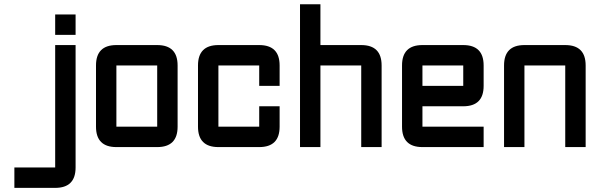

<svg xmlns="http://www.w3.org/2000/svg" viewBox="-20 -704 2872 919"><path d="M244.1 -488.3H341.8V97.7Q341.8 195.3 244.1 195.3H48.8V97.7H244.1ZM244.1 -537.1V-634.8H341.8V-537.1Z M732.4 0H537.1Q439.5 0 439.5 -97.7V-390.6Q439.5 -488.3 537.1 -488.3H732.4Q830.1 -488.3 830.1 -390.6V-97.7Q830.1 0 732.4 0ZM732.4 -97.7V-390.6H537.1V-97.7Z M1220.7 0H1025.4Q927.7 0 927.7 -97.7V-390.6Q927.7 -488.3 1025.4 -488.3H1220.7Q1318.4 -488.3 1318.4 -390.6V-293H1220.7V-390.6H1025.4V-97.7H1220.7V-195.3H1318.4V-97.7Q1318.4 0 1220.7 0Z M1416 -683.6H1513.7V-488.3H1709Q1806.6 -488.3 1806.6 -390.6V0H1709V-390.6H1513.7V0H1416Z M2002 -488.3H2197.3Q2294.9 -488.3 2294.9 -390.6V-293Q2294.9 -195.3 2197.3 -195.3H2002V-97.7H2294.9V0H2002Q1904.3 0 1904.3 -97.7V-390.6Q1904.3 -488.3 2002 -488.3ZM2197.3 -390.6H2002V-293H2197.3Z M2685.5 -390.6H2490.2V0H2392.6V-390.6Q2392.6 -488.3 2490.2 -488.3H2685.5Q2783.2 -488.3 2783.2 -390.6V0H2685.5Z"/></svg>

Font: BabelStone Runic Beorhtric
Style: Regular
Weight: 400
Designer: Andrew West
Foundry: BabelStone
Version: Version 7.004;November 9, 2023